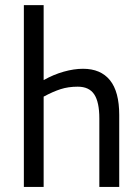

<svg xmlns="http://www.w3.org/2000/svg" viewBox="-20 -734 547 754"><path d="M73.7 -713.9H151.4V-419.4Q190.4 -441.4 230.5 -452.6Q270.5 -463.9 306.2 -463.9Q375.5 -463.9 411.9 -418.9Q448.2 -374 448.2 -282.7V0H370.1V-269Q370.1 -333 350.1 -363.3Q330.1 -393.6 285.2 -393.6Q248 -393.6 217.8 -383.8Q187.5 -374 151.4 -354.5V0H73.7Z"/></svg>

Font: Open Sans Condensed
Style: Regular
Weight: 400
Width: 3
Designer: Monotype Design Team
Foundry: Monotype Imaging Inc.
Version: Version 3.000